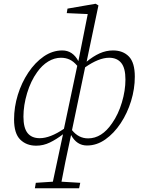

<svg xmlns="http://www.w3.org/2000/svg" viewBox="-20 -764 768 1024"><path d="M105 -142Q105 -82 127 -54.5Q149 -27 192 -27Q247 -27 321 -77L392 -413Q373 -436 352 -446Q331 -456 305 -456Q270 -456 237 -436Q204 -416 178 -379Q144 -332 124.5 -267Q105 -202 105 -142ZM173 13Q121 13 88 -19.5Q55 -52 55 -127Q55 -193 75 -258Q95 -323 131 -377Q167 -431 213.5 -463Q260 -495 312 -495Q368 -495 398 -438L448 -689L336 -694L340 -718L490 -744L505 -735L442 -435Q477 -464 511.5 -479.5Q546 -495 583 -495Q636 -495 667.5 -462.5Q699 -430 699 -355Q699 -290 679 -225Q659 -160 623.5 -106.5Q588 -53 542 -20.5Q496 12 444 12Q389 12 359 -44Q340 42 328.5 100Q317 158 308 205L408 211L402 240H166L171 211L262 205L316 -48Q281 -21 246 -4Q211 13 173 13ZM562 -456Q507 -456 434 -405L364 -70Q399 -26 450 -26Q523 -26 578 -107Q611 -154 630 -217.5Q649 -281 649 -340Q649 -401 626.5 -428.5Q604 -456 562 -456Z"/></svg>

Font: Source Serif 4 SmText Light
Style: Italic
Weight: 300
Italic angle: -12°
Designer: Frank Grießhammer
Foundry: Adobe
Version: Version 4.005;hotconv 1.1.0;makeotfexe 2.6.0